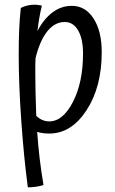

<svg xmlns="http://www.w3.org/2000/svg" viewBox="-20 -581 493 821"><path d="M135 -86Q147 -74 161 -68Q175 -62 191 -62Q249 -62 292 -145.5Q335 -229 335 -352Q335 -415 314 -451Q293 -487 257 -487Q215 -487 183 -448Q151 -409 132 -333Q131 -321 131 -306Q131 -291 131 -261Q131 -224 132 -184Q133 -144 135 -86ZM139 -17Q143 41 149.5 96Q156 151 166 210Q152 215 133.5 217.5Q115 220 99 220Q82 92 71 -64Q60 -220 60 -348Q60 -407 62 -454Q64 -501 69 -547Q82 -554 97.5 -557.5Q113 -561 130 -561Q135 -561 142 -560Q149 -559 159 -557Q152 -528 147.5 -501Q143 -474 140 -448Q167 -500 204.5 -528Q242 -556 287 -556Q345 -556 380 -502Q415 -448 415 -358Q415 -209 350 -109.5Q285 -10 191 -10Q178 -10 165 -11.5Q152 -13 139 -17Z"/></svg>

Font: Atma
Style: Regular
Weight: 400
Designer: Gregori Vincens, Jeremie Hornus, Riccardo Olocco, Yoann Minet.
Foundry: black foundry
Version: Version 1.102;PS 1.100;hotconv 1.0.86;makeotf.lib2.5.63406